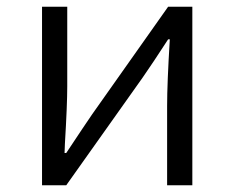

<svg xmlns="http://www.w3.org/2000/svg" viewBox="-20 -551 697 571"><path d="M105 -531H180V-294Q180 -239 173 -123L172 -96H177Q234 -182 254 -211L480 -531H552V0H477V-236Q477 -303 485 -434H480Q434 -363 404 -320L177 0H105Z"/></svg>

Font: Nebula Sans Book
Style: Regular
Weight: 400
Designer: Paul D. Hunt for Adobe (as Source Sans)
Foundry: Nebula Entertainment & Broadcasting LLC
Version: Version 1.010